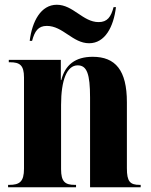

<svg xmlns="http://www.w3.org/2000/svg" viewBox="-20 -788 634 808"><path d="M355 -606C422 -606 458 -675 468 -758H458C447 -717 432 -695 395 -695C329 -695 288 -768 219 -768C152 -768 115 -698 105 -616H115C126 -657 141 -679 177 -679C245 -679 286 -606 355 -606ZM14 0H300V-10H295C254 -10 237 -23 237 -76V-346C237 -450 261 -513 307 -513C346 -513 359 -476 359 -378V0H572V-10H568C527 -10 514 -24 514 -80V-358C514 -492 466 -549 370 -549C297 -549 254 -515 238 -451H236V-536H17V-526H22C63 -526 81 -514 81 -462V-78C81 -23 62 -10 19 -10H14Z"/></svg>

Font: Noto Serif Display Condensed ExtraBold
Style: Regular
Weight: 800
Width: 3
Designer: Monotype Design Team
Foundry: Monotype Imaging Inc.
Version: Version 2.009